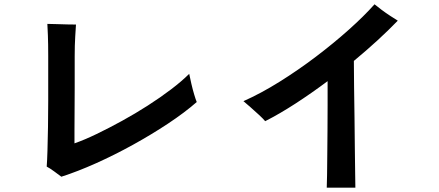

<svg xmlns="http://www.w3.org/2000/svg" viewBox="-20 -829 2040 892"><path d="M265 -8Q253 -17 232 -32.5Q211 -48 197 -55Q199 -80 200.5 -129Q202 -178 203 -239Q204 -300 204 -361Q204 -422 204 -472.5Q204 -523 204 -549Q204 -565 204 -569Q204 -625 202.5 -665Q201 -705 200 -718Q216 -718 242 -717Q268 -716 293.5 -715.5Q319 -715 333 -715Q332 -700 329.5 -659.5Q327 -619 327 -568Q327 -553 327 -513Q327 -473 327 -420.5Q327 -368 326.5 -315.5Q326 -263 326 -221.5Q326 -180 326 -163Q372 -179 429 -206.5Q486 -234 547 -267.5Q608 -301 666.5 -338.5Q725 -376 775 -414Q825 -452 859 -486Q863 -466 869 -440Q875 -414 882 -390.5Q889 -367 894 -355Q838 -306 761 -255Q684 -204 598 -156.5Q512 -109 426 -70.5Q340 -32 265 -8Z M1498 43Q1499 24 1499.5 -16Q1500 -56 1500.5 -109.5Q1501 -163 1501.5 -223Q1502 -283 1502 -342Q1502 -401 1502 -452Q1427 -396 1353 -348Q1279 -300 1212 -266Q1203 -277 1183 -295.5Q1163 -314 1142.5 -332Q1122 -350 1111 -359Q1192 -395 1278.5 -449Q1365 -503 1447.5 -565.5Q1530 -628 1600.5 -691Q1671 -754 1720 -809Q1732 -799 1752 -784Q1772 -769 1793.5 -755Q1815 -741 1828 -733Q1740 -642 1624 -546Q1624 -494 1625 -425Q1626 -356 1627 -282.5Q1628 -209 1628.5 -142Q1629 -75 1630 -26Q1631 23 1631 43Z"/></svg>

Font: Zen Kaku Gothic Antique
Style: Bold
Weight: 700
Designer: Yoshimichi Ohira
Foundry: Positype
Version: Version 1.001